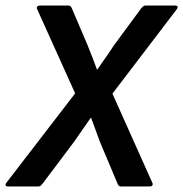

<svg xmlns="http://www.w3.org/2000/svg" viewBox="-45 -675 663 695"><path d="M-17 0Q-23 0 -24.5 -4Q-26 -8 -23 -12L227 -337L89 -643Q87 -648 90 -651.5Q93 -655 98 -655H202Q207 -655 210 -652.5Q213 -650 215 -645L273 -509Q282 -487 290 -466Q298 -445 306 -423H307Q322 -445 337 -466Q352 -487 366 -509L467 -646Q471 -650 474 -652.5Q477 -655 482 -655H590Q596 -655 597.5 -651.5Q599 -648 596 -643L362 -336L507 -12Q509 -7 506 -3.5Q503 0 497 0H394Q389 0 386 -2Q383 -4 381 -9L317 -161Q309 -183 301 -204.5Q293 -226 285 -248H283Q268 -227 253.5 -205.5Q239 -184 224 -163L109 -10Q106 -6 102.5 -3Q99 0 94 0Z"/></svg>

Font: Sofia Sans Semi Condensed
Style: Bold Italic
Weight: 700
Italic angle: -9°
Version: Version 4.100